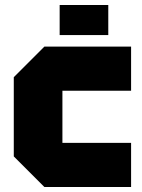

<svg xmlns="http://www.w3.org/2000/svg" viewBox="-20 -746 565 766"><path d="M35 -122V-438L157 -560H503V-384H229V-176H503V0H157ZM218 -606V-726H412V-606Z"/></svg>

Font: Tektur ExtraBold
Style: Regular
Weight: 800
Designer: Adam Jagosz
Foundry: Adam Jagosz
Version: Version 1.005;gftools[0.9.30]